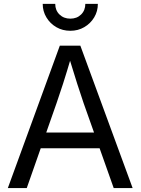

<svg xmlns="http://www.w3.org/2000/svg" viewBox="-20 -961 718 981"><path d="M20 0 285.6 -727.5H390.6L657.7 0H561L407.2 -434.1Q393.1 -475.1 374.3 -533.7Q355.5 -592.3 327.6 -684.1H348.1Q320.8 -591.3 301.8 -532.2Q282.7 -473.1 269 -434.1L116.7 0ZM154.8 -203.6V-283.7H522.9V-203.6ZM339.4 -803.7Q299.8 -803.7 268.1 -822Q236.3 -840.3 217.3 -871.8Q198.2 -903.3 198.2 -941.4H262.2Q262.2 -908.2 283.9 -887Q305.7 -865.7 339.4 -865.7Q373 -865.7 394.5 -887Q416 -908.2 416 -941.4H480Q480 -903.3 461.2 -872.1Q442.4 -840.8 410.6 -822.3Q378.9 -803.7 339.4 -803.7Z"/></svg>

Font: Inter 20pt
Style: Regular
Weight: 400
Version: Version 4.001;git-66647c0bb